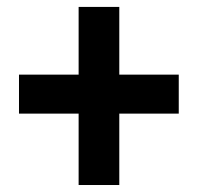

<svg xmlns="http://www.w3.org/2000/svg" viewBox="-20 -609 579 558"><path d="M499.5 -392.1V-278.8H326.7V-71.3H208.5V-278.8H35.2V-392.1H208.5V-588.9H326.7V-392.1Z"/></svg>

Font: Robert Sans
Style: Bold
Weight: 700
Designer: Christian Robertson (extended by Adam Twardoch)
Foundry: Google
Version: Version 12.135;April 2, 2019;FontCreator 11.5.0.2425 64-bit;